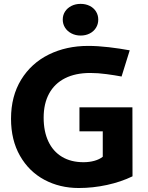

<svg xmlns="http://www.w3.org/2000/svg" viewBox="-20 -946 751 977"><path d="M380.9 10.7Q284.2 10.7 205.8 -31.2Q127.4 -73.2 81.8 -153.1Q36.1 -232.9 36.1 -341.8Q36.1 -456.5 87.6 -540.5Q139.2 -624.5 228.3 -668.5Q317.4 -712.4 428.2 -712.4Q477.5 -712.4 533.9 -705.8Q590.3 -699.2 640.1 -689.9L598.6 -556.6Q565.4 -563 522 -568.8Q478.5 -574.7 439 -574.7Q364.3 -574.7 311 -547.9Q257.8 -521 230 -470Q202.1 -418.9 202.1 -347.2Q202.1 -277.3 226.1 -226.3Q250 -175.3 295.7 -147.9Q341.3 -120.6 404.8 -120.6Q434.6 -120.6 460.2 -127.7Q485.8 -134.8 502.9 -148.4V-277.8H384.3V-399.9H653.8L654.3 -48.8Q596.2 -20.5 524.7 -4.9Q453.1 10.7 380.9 10.7ZM390.1 -765.1Q364.7 -765.1 343.8 -775.9Q322.8 -786.6 311 -805.2Q299.3 -823.7 299.3 -846.2Q299.3 -869.6 311.3 -887.7Q323.2 -905.8 343.8 -916Q364.3 -926.3 390.1 -926.3Q416 -926.3 436.5 -916Q457 -905.8 468.5 -887.5Q480 -869.1 480 -846.2Q480 -823.2 468.5 -804.7Q457 -786.1 436.5 -775.6Q416 -765.1 390.1 -765.1Z"/></svg>

Font: DavidDev Light
Style: Regular
Weight: 300
Designer: David.dev
Foundry: David.dev
Version: Version 1.001;FEAKit 1.0